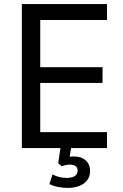

<svg xmlns="http://www.w3.org/2000/svg" viewBox="-20 -725 604 940"><path d="M87 0V-705H504V-627H177V-396H482V-319H177V-78H504V0ZM311 195Q287 195 262.5 190Q238 185 222 176L237 129Q253 137 269.5 141.5Q286 146 307 146Q332 146 346 137Q360 128 360 110Q360 96 350.5 88.5Q341 81 323 81Q314 81 303.5 83Q293 85 282 89L265 74L279 -20H331L319 57L294 49Q304 45 317 43Q330 41 342 41Q365 41 382.5 49Q400 57 410.5 73Q421 89 421 112Q421 138 407.5 156.5Q394 175 369 185Q344 195 311 195Z"/></svg>

Font: Nunito Sans 10pt SemiCondensed Medium
Style: Regular
Weight: 500
Width: 4
Designer: Vernon Adams
Foundry: Vernon Adams
Version: Version 3.101;gftools[0.9.27]